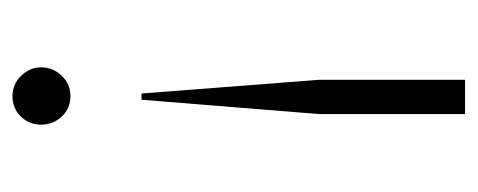

<svg xmlns="http://www.w3.org/2000/svg" viewBox="-249 -503 766 308"><g transform="rotate(90 134.0 -349.0)"><path d="M108 -478V-712H163V-478L140 -193H130ZM88 -32Q88 -51 101.5 -65Q115 -79 134 -79Q154 -79 167 -65Q180 -51 180 -32Q180 -13 167 0.5Q154 14 134 14Q115 14 101.5 0Q88 -14 88 -32Z"/></g></svg>

Font: Overpass ExtraLight
Style: Regular
Weight: 200
Designer: Delve Withrington, Thomas Jockin
Foundry: Delve Fonts
Version: Version 3.000;DELV;Overpass